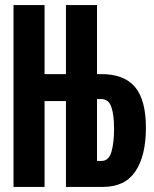

<svg xmlns="http://www.w3.org/2000/svg" viewBox="-20 -734 603 754"><path d="M33 0V-714H155V-443H239V-714H361V-443H378Q468 -443 510.5 -392Q553 -341 553 -232Q553 -123 512 -61.5Q471 0 385 0H239V-337H155V0ZM361 -102H379Q407 -102 417.5 -137.5Q428 -173 428 -229Q428 -284 417 -314.5Q406 -345 378 -345H361Z"/></svg>

Font: Noto Sans Mono SemiCondensed
Style: Bold
Weight: 700
Width: 4
Designer: Monotype Design Team
Foundry: Monotype Imaging Inc.
Version: Version 2.014